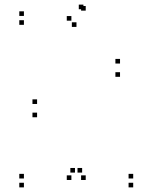

<svg xmlns="http://www.w3.org/2000/svg" viewBox="-20 -801 660 831"><path d="M499.5 -468.5V-488.5H479.5V-468.5ZM499.5 -526V-546H479.5V-526ZM140.5 -351V-371H120.5V-351ZM140.5 -293.5V-313.5H120.5V-293.5ZM556.5 10V-10H536.5V10ZM556.5 -28.5V-48.5H536.5V-28.5ZM335.5 -54V-74H315.5V-54ZM351 -22V-42H331V-22ZM351 -755V-775H331V-755ZM341 -761V-781H321V-761ZM83.5 -732V-752H63.5V-732ZM83.5 -693.5V-713.5H63.5V-693.5ZM311 -684.5V-704.5H291V-684.5ZM289 -711.5V-731.5H269V-711.5ZM289 -22V-42H269V-22ZM304.5 -54V-74H284.5V-54ZM83.5 -28.5V-48.5H63.5V-28.5ZM83.5 10V-10H63.5V10Z"/></svg>

Font: Monaspace Xenon Dots Var
Style: Regular
Weight: 400
Designer: Riley Cran and the Lettermatic Team
Version: Version 1.100 (Monaspace Xenon Dots)